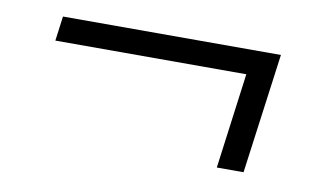

<svg xmlns="http://www.w3.org/2000/svg" viewBox="-41 -397 682 403"><g transform="rotate(10 300.0 -196.0)"><path d="M65.5 -323.5H530L495.5 -67.5H438.5L465.5 -271H58.5Z"/></g></svg>

Font: Merriweather 96pt
Style: Italic
Weight: 400
Italic angle: -7.8°
Version: Version 2.101